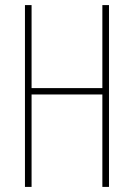

<svg xmlns="http://www.w3.org/2000/svg" viewBox="-20 -734 526 754"><path d="M408 0V-714H382V-388H104V-714H78V0H104V-363H382V0Z"/></svg>

Font: Noto Sans Kannada ExtraCondensed Thin
Style: Regular
Weight: 100
Width: 2
Designer: Jelle Bosma - Monotype Design Team
Foundry: Monotype Imaging Inc.
Version: Version 2.005